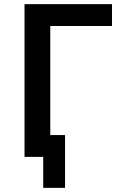

<svg xmlns="http://www.w3.org/2000/svg" viewBox="-20 -755 616 924"><path d="M188 149H293V-105H222V-630H519V-735H98V0H188Z"/></svg>

Font: Iosevka Sparkle
Style: Bold
Weight: 700
Designer: Belleve Invis
Foundry: Belleve Invis
Version: Version 4.5.0; ttfautohint (v1.8.3)